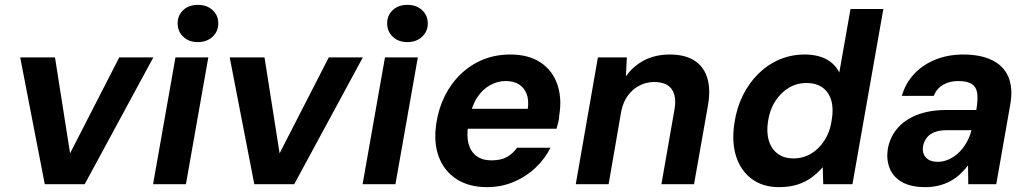

<svg xmlns="http://www.w3.org/2000/svg" viewBox="-20 -757 4228 789"><path d="M164 0 63 -521H206L268 -127L470 -521H610L328 0Z M609 0 701 -521H836L744 0ZM793 -584Q756 -584 733 -606Q710 -628 710 -661Q710 -694 733 -715.5Q756 -737 793 -737Q830 -737 853.5 -715.5Q877 -694 877 -661Q877 -628 853.5 -606Q830 -584 793 -584Z M1025 0 924 -521H1067L1129 -127L1331 -521H1471L1189 0Z M1470 0 1562 -521H1697L1605 0ZM1654 -584Q1617 -584 1594 -606Q1571 -628 1571 -661Q1571 -694 1594 -715.5Q1617 -737 1654 -737Q1691 -737 1714.5 -715.5Q1738 -694 1738 -661Q1738 -628 1714.5 -606Q1691 -584 1654 -584Z M1981 12Q1907 12 1856 -21Q1805 -54 1783 -113Q1761 -172 1773 -250Q1782 -311 1808 -363Q1834 -415 1874.5 -453.5Q1915 -492 1966 -512.5Q2017 -533 2077 -533Q2152 -533 2201 -500.5Q2250 -468 2270 -411Q2290 -354 2278 -282Q2278 -270 2274.5 -256Q2271 -242 2267 -228H1865L1879 -310H2149Q2154 -347 2143.5 -372.5Q2133 -398 2111.5 -411Q2090 -424 2058 -424Q2025 -424 1994 -407Q1963 -390 1941 -356.5Q1919 -323 1909 -271L1904 -242Q1897 -198 1905.5 -166Q1914 -134 1938 -116Q1962 -98 1999 -98Q2039 -98 2063.5 -112Q2088 -126 2105 -150H2242Q2220 -105 2181 -68Q2142 -31 2091 -9.5Q2040 12 1981 12Z M2346 0 2437 -521H2556L2552 -443Q2581 -485 2627 -509Q2673 -533 2733 -533Q2794 -533 2833 -508.5Q2872 -484 2886.5 -436.5Q2901 -389 2889 -322L2832 0H2698L2752 -309Q2761 -362 2740 -391Q2719 -420 2668 -420Q2637 -420 2609 -406Q2581 -392 2561 -365.5Q2541 -339 2533 -300L2481 0Z M3181 12Q3115 12 3069.5 -21.5Q3024 -55 3005 -114.5Q2986 -174 2998 -251Q3007 -313 3032.5 -364.5Q3058 -416 3096.5 -454Q3135 -492 3183.5 -512.5Q3232 -533 3286 -533Q3339 -533 3375 -514Q3411 -495 3429 -459L3475 -720H3610L3483 0H3363L3361 -70Q3342 -48 3317 -29Q3292 -10 3258.5 1Q3225 12 3181 12ZM3240 -106Q3280 -106 3313 -125.5Q3346 -145 3369 -181.5Q3392 -218 3398 -265Q3406 -312 3395.5 -346Q3385 -380 3359 -398Q3333 -416 3294 -416Q3255 -416 3222 -396.5Q3189 -377 3166 -341.5Q3143 -306 3136 -258Q3129 -212 3140 -177.5Q3151 -143 3177 -124.5Q3203 -106 3240 -106Z M3783 12Q3723 12 3686.5 -9Q3650 -30 3636 -65.5Q3622 -101 3628 -143Q3636 -191 3666 -227.5Q3696 -264 3747.5 -284.5Q3799 -305 3870 -305H3992Q3999 -346 3996 -372Q3993 -398 3974.5 -411Q3956 -424 3918 -424Q3882 -424 3855.5 -408.5Q3829 -393 3817 -363H3686Q3701 -415 3736.5 -453Q3772 -491 3824 -512Q3876 -533 3938 -533Q4010 -533 4057.5 -509.5Q4105 -486 4124 -440.5Q4143 -395 4132 -330L4074 0H3959L3958 -77Q3943 -58 3925.5 -41.5Q3908 -25 3886 -13Q3864 -1 3838 5.5Q3812 12 3783 12ZM3833 -92Q3857 -92 3879 -102Q3901 -112 3919 -129Q3937 -146 3950.5 -169Q3964 -192 3971 -218L3972 -222H3871Q3841 -222 3820.5 -214Q3800 -206 3788.5 -191Q3777 -176 3773 -156Q3769 -126 3785.5 -109Q3802 -92 3833 -92Z"/></svg>

Font: DM Sans 10pt
Style: Bold Italic
Weight: 700
Italic angle: -10°
Version: Version 4.004;gftools[0.9.30]